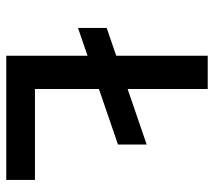

<svg xmlns="http://www.w3.org/2000/svg" viewBox="-56 -644 700 629"><g transform="rotate(90 294.5 -330.0)"><path d="M72 -329 454 -460V-366L72 -235ZM163 0V-660H272V0ZM192 0V-94H570V0Z"/></g></svg>

Font: Bricolage Grotesque 96pt ExtraBold Medium
Style: Regular
Weight: 500
Version: Version 1.001;gftools[0.9.33.dev8+g029e19f]